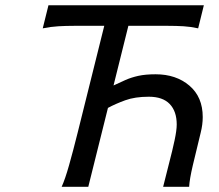

<svg xmlns="http://www.w3.org/2000/svg" viewBox="-20 -719 841 739"><path d="M319.8 0H217.3Q230.5 -28.8 245.8 -83Q261.2 -137.2 278.8 -208L381.3 -619.6H266.6Q233.9 -619.6 204.6 -617.9Q175.3 -616.2 144.5 -609.9L166.5 -698.7H764.6L742.7 -609.9Q714.8 -616.2 686.8 -617.9Q658.7 -619.6 625.5 -619.6H474.1L417 -390.1Q440.9 -401.4 462.9 -411.1Q484.9 -420.9 512.2 -427Q539.6 -433.1 579.1 -433.1Q657.7 -433.1 709 -389.4Q760.3 -345.7 760.3 -268.6Q760.3 -239.3 752.4 -208Q734.9 -137.2 722.2 -83Q709.5 -28.8 708 0H607.9Q619.1 -45.9 631.3 -92.8Q643.6 -139.6 651.9 -178.7Q660.2 -217.8 660.2 -239.7Q660.2 -290.5 633.3 -318.6Q606.4 -346.7 552.7 -346.7Q499.5 -346.7 461.9 -333Q424.3 -319.3 395.5 -303.7Z"/></svg>

Font: Andika
Style: Italic
Weight: 400
Italic angle: -14°
Designer: Victor Gaultney, Annie Olsen, Julie Remington, Don Collingsworth, Eric Hays, Becca Hirsbrunner
Foundry: SIL International
Version: Version 6.101